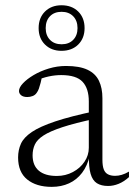

<svg xmlns="http://www.w3.org/2000/svg" viewBox="-20 -718 522 748"><path d="M352.5 -285.5 351.5 -255.5Q271.5 -238.5 223 -222.5Q174.5 -206.5 149.5 -190.2Q124.5 -174 115.8 -155Q107 -136 107 -113Q107 -73.5 131.2 -53Q155.5 -32.5 201 -32.5Q235.5 -32.5 264 -47.8Q292.5 -63 309.2 -88Q326 -113 326 -142.5V-323Q326 -373 301.8 -399.2Q277.5 -425.5 218.5 -425.5Q194.5 -425.5 170 -420.2Q145.5 -415 117.5 -403L144.5 -423Q141.5 -408 138.2 -395.2Q135 -382.5 131.5 -372.8Q128 -363 123 -356.5Q117 -347.5 107 -343.8Q97 -340 86.5 -340Q70.5 -340 62.2 -347Q54 -354 54 -363.5Q54 -377 69.5 -393.5Q85 -410 111 -425.5Q137 -441 170 -451Q203 -461 237 -461Q290 -461 321 -446.2Q352 -431.5 365.5 -403.2Q379 -375 379 -335.5V-95.5Q379 -72 384.2 -58.2Q389.5 -44.5 400.8 -38.8Q412 -33 428.5 -33Q441 -33 454 -36.8Q467 -40.5 482.5 -49.5V-28Q462.5 -10 442 -1.8Q421.5 6.5 401 6.5Q374.5 6.5 357.5 -4.2Q340.5 -15 333 -40.8Q325.5 -66.5 326.5 -111.5L330 -113Q320.5 -72 299.8 -44.8Q279 -17.5 249 -3.8Q219 10 181.5 10Q121.5 10 86 -18.8Q50.5 -47.5 50.5 -104.5Q50.5 -133.5 61.5 -158Q72.5 -182.5 104 -203.8Q135.5 -225 195.2 -245Q255 -265 352.5 -285.5ZM219.5 -697.5Q260 -697.5 284.8 -673Q309.5 -648.5 309.5 -608.5Q309.5 -569 284.8 -544.5Q260 -520 219.5 -520Q180 -520 155.2 -544.5Q130.5 -569 130.5 -608.5Q130.5 -648.5 155.2 -673Q180 -697.5 219.5 -697.5ZM220 -545.5Q248.5 -545.5 265.2 -562.8Q282 -580 282 -608.5Q282 -637.5 265 -654.8Q248 -672 220 -672Q191.5 -672 174.8 -654.8Q158 -637.5 158 -608.5Q158 -580 174.8 -562.8Q191.5 -545.5 220 -545.5Z"/></svg>

Font: Newsreader Light
Style: Regular
Weight: 300
Designer: Hugues Gentile
Foundry: Production Type
Version: Version 1.003